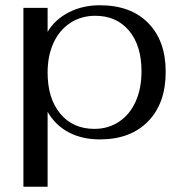

<svg xmlns="http://www.w3.org/2000/svg" viewBox="-20 -520 699 730"><path d="M69 -490H161V-399Q189 -446 241.5 -473Q294 -500 360 -500Q477 -500 543.5 -432.5Q610 -365 610 -247Q610 -127 543 -58.5Q476 10 360 10Q292 10 241 -17Q190 -44 161 -95V190H69ZM518 -249Q518 -347 470.5 -403.5Q423 -460 342 -460Q289 -460 247.5 -433Q206 -406 183.5 -357Q161 -308 161 -244Q161 -146 209 -88Q257 -30 339 -30Q392 -30 433 -57.5Q474 -85 496 -134.5Q518 -184 518 -249Z"/></svg>

Font: Fahkwang
Style: Regular
Weight: 400
Version: Version 1.000; ttfautohint (v1.6)